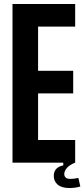

<svg xmlns="http://www.w3.org/2000/svg" viewBox="-20 -820 425 968"><path d="M43 0V-800H359V-686H172V-463H349V-349H172V-114H359V0ZM251 66Q252 43 264.5 30.5Q277 18 299 14V-11H350L359 0Q331 11 317.5 26.5Q304 42 304 58Q304 68 311 75Q318 82 335 82Q344 82 355.5 80.5Q367 79 375 77L385 120Q374 124 359 126Q344 128 331 128Q291 128 271 111Q251 94 251 66Z"/></svg>

Font: Big Shoulders Display ExtraBold
Style: Regular
Weight: 800
Designer: Patric King
Foundry: XO Type Co
Version: Version 1.000; ttfautohint (v1.8.2)